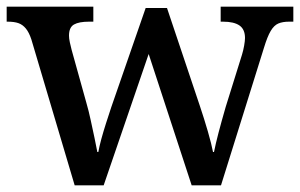

<svg xmlns="http://www.w3.org/2000/svg" viewBox="-20 -556 900 576"><path d="M74 -438Q67 -459 57.5 -470.5Q48 -482 35.5 -486.5Q23 -491 3 -491H0V-536H260V-491H247Q217 -491 202 -482.5Q187 -474 187 -449Q187 -441 189.5 -429Q192 -417 195 -406L239 -248Q246 -224 252 -196Q258 -168 263.5 -142.5Q269 -117 272 -100H275Q278 -117 284 -139Q290 -161 298 -186Q306 -211 314 -235L417 -532H481L580 -237Q586 -219 592 -200Q598 -181 603.5 -162Q609 -143 613 -127Q617 -111 619 -100H622Q627 -125 635.5 -157.5Q644 -190 657 -235L706 -392Q710 -405 712.5 -419.5Q715 -434 715 -442Q715 -468 698.5 -479.5Q682 -491 649 -491H642V-536H860V-491H847Q828 -491 815 -485.5Q802 -480 792 -463Q782 -446 772 -413L643 0H555L426 -394L291 0H204Z"/></svg>

Font: Noto Serif Armenian Medium
Style: Regular
Weight: 500
Version: Version 2.007